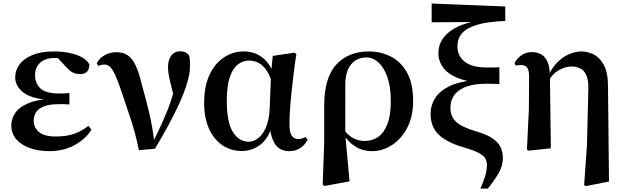

<svg xmlns="http://www.w3.org/2000/svg" viewBox="-20 -845 3561 1094"><path d="M260.9 16.2Q199.5 16.2 150.4 -1.2Q101.4 -18.5 72.9 -51.5Q44.4 -84.5 44.4 -130.8Q44.4 -168.4 67 -201.7Q89.6 -235 141.8 -257.1Q194 -279.1 282.4 -283.1V-274.3Q167.6 -278.8 117.1 -315.2Q66.6 -351.5 66.6 -404.7Q66.6 -443.9 90.9 -477.5Q115.2 -511 164.6 -531.5Q214.1 -551.9 289 -551.9Q333 -551.9 373.7 -543.9Q414.5 -535.8 444.9 -519.6Q475.3 -503.3 488.7 -479.2Q490.2 -452.9 476.8 -437.9Q463.4 -422.9 438.1 -422.9Q416.6 -422.9 398.6 -429.9Q380.7 -436.8 354.2 -466.1L291.2 -533.9L352.5 -534.8L374.7 -509.1Q347.5 -511.9 328.4 -513.3Q309.2 -514.7 291.4 -514.7Q239.6 -514.7 209.6 -488.3Q179.6 -461.8 179.6 -416.3Q179.6 -370.3 210.5 -341.3Q241.5 -312.4 314.1 -312.4Q328.8 -312.4 342.7 -312.9Q356.7 -313.4 375.4 -314.4V-249.8Q352.3 -251.6 340.5 -251.6Q328.7 -251.6 319.3 -251.6Q262.7 -251.6 230.6 -239.1Q198.6 -226.7 185.3 -205.6Q172.1 -184.5 172.1 -156.2Q172.1 -117.7 202.4 -92.5Q232.7 -67.3 298.1 -67.3Q358.3 -67.3 402 -82.4Q445.6 -97.5 483.2 -127.9L501.3 -106.5Q468.7 -53.4 405.5 -18.6Q342.3 16.2 260.9 16.2Z M771.4 10.4Q752 -85.1 724.4 -167.9Q696.8 -250.6 671.4 -325.6Q643.6 -408.5 623.5 -442.8Q603.4 -477.1 575.3 -477.1Q555.9 -477.1 539.9 -469.1L531.2 -484.7Q547.4 -515.8 578.5 -531.7Q609.5 -547.7 643.9 -547.7Q681.3 -547.7 707 -530.5Q732.8 -513.4 752.4 -473.1Q772 -432.7 788.2 -362.4Q809.9 -288.2 830.6 -200Q851.3 -111.8 861.2 -18.2H843.1L850.6 -33.3Q876.1 -84.4 897.3 -130.6Q918.4 -176.8 936.1 -221.5Q953.8 -266.3 967.4 -313.9Q981 -361.6 991.6 -415.3L981.2 -256.3Q961.1 -330.2 949.2 -380.8Q937.3 -431.4 937.3 -462Q937.3 -502.5 955.5 -527.6Q973.6 -552.7 1008 -552.7Q1024.5 -552.7 1035.3 -547.5Q1046 -542.3 1056.6 -530.7Q1060.8 -516.3 1061.8 -503Q1062.8 -489.8 1062.8 -471.2Q1062.8 -425.1 1044.8 -367.5Q1026.9 -310 997.5 -246.5Q968.2 -183 932.8 -119Q897.5 -55.1 862.4 2.8Z M1359.3 15.5Q1296.6 15.5 1247.7 -17.2Q1198.7 -49.9 1171 -111.3Q1143.2 -172.8 1143.2 -259.4Q1143.2 -354.6 1174.3 -419.6Q1205.3 -484.6 1256.6 -518.3Q1307.8 -551.9 1369.1 -551.9Q1438.7 -551.9 1486.5 -507.5Q1534.3 -463.2 1549 -381.8H1555.5L1534.2 -353.7Q1522.2 -407.4 1501.7 -439.4Q1481.2 -471.4 1455 -485.7Q1428.8 -499.9 1399.4 -499.9Q1364.7 -499.9 1335.8 -478.2Q1307 -456.5 1289.6 -406.1Q1272.2 -355.7 1272.2 -269.8Q1272.2 -149.6 1306.6 -93.6Q1341.1 -37.6 1396.5 -37.6Q1423.2 -37.6 1449.6 -56.6Q1475.9 -75.6 1494.7 -117.3Q1513.5 -159.1 1516.8 -227.4L1524.6 -428L1534.1 -526.6L1658.4 -545L1668.4 -536.5Q1659.9 -481.4 1653.1 -424.9Q1646.2 -368.4 1640.7 -315.4Q1635.2 -262.4 1632.2 -216.4Q1629.2 -170.4 1629.2 -135.4Q1629.2 -91.4 1642.2 -72.1Q1655.2 -52.7 1680.7 -52.7Q1693.9 -52.7 1703.2 -56.3Q1712.5 -60 1721 -64.5L1732.7 -49.4Q1720 -21.7 1693 -2.7Q1666 16.2 1629.5 16.2Q1578.9 16.2 1552.1 -17.1Q1525.3 -50.5 1516.4 -127.3L1531.4 -128.7Q1505.2 -48.4 1458 -16.4Q1410.8 15.5 1359.3 15.5Z M1818.7 208.4 1827.1 -31.5 1827.3 -243.1Q1827.3 -402.7 1896.4 -477.3Q1965.4 -551.9 2081.5 -551.9Q2149.7 -551.9 2207.1 -522.7Q2264.6 -493.4 2299.3 -431.4Q2334 -369.4 2334 -270Q2334 -180.9 2300.2 -116.7Q2266.3 -52.5 2213 -18.2Q2159.6 16.2 2101 16.2Q2045.4 16.2 2002.7 -11.6Q1959.9 -39.4 1933.9 -84.8H1929.5L1945.4 -98.6Q1965.6 -72.5 1994 -57.2Q2022.3 -41.8 2057.5 -41.8Q2101.8 -41.8 2135.1 -65.2Q2168.4 -88.6 2187.6 -138.6Q2206.8 -188.7 2206.8 -268.3Q2206.8 -350.3 2187.1 -405.7Q2167.4 -461.1 2136.2 -489.4Q2105.1 -517.7 2069 -517.7Q2013 -517.7 1980.8 -478.3Q1948.6 -438.9 1947.6 -369.3L1947.3 -86.8L1947.7 -74.4L1971.6 188.3L1828.2 214.7Z M2717.4 229.5Q2734.9 190 2744.6 157.4Q2754.3 124.7 2754.3 96.1Q2754.3 72.6 2744.5 56.5Q2734.7 40.5 2706.6 25.8Q2678.6 11.1 2622.6 -5.3Q2527.1 -32.7 2480.3 -77.1Q2433.5 -121.5 2433.5 -196.8Q2433.5 -242.5 2457.3 -282.8Q2481.1 -323 2535.4 -351.2Q2589.7 -379.3 2680.1 -388.1L2678.3 -376.8Q2604.2 -389.1 2559.9 -413.9Q2515.7 -438.7 2496.7 -472.3Q2477.8 -505.9 2477.8 -541.6Q2477.8 -610.6 2534.4 -658.9Q2590.9 -707.2 2700.4 -726.5L2688 -709.6V-719.5L2439.6 -718V-824.8L2858.8 -808V-725.6Q2758.7 -721.8 2698.5 -703.8Q2638.4 -685.9 2612.3 -655.1Q2586.3 -624.3 2586.3 -580.4Q2586.3 -527.6 2627.1 -494Q2668 -460.5 2755.4 -460.5Q2768.8 -460.5 2788.7 -460.5Q2808.6 -460.5 2825.4 -461.5V-366.5Q2806.5 -367.5 2784.9 -367.6Q2763.2 -367.8 2749.4 -367.8Q2653.3 -367.8 2599.9 -332.6Q2546.5 -297.3 2546.5 -230.4Q2546.5 -181.9 2577.8 -151.8Q2609.1 -121.6 2691.4 -97Q2752.6 -79.3 2785.6 -57.2Q2818.5 -35.1 2831.9 -7.2Q2845.2 20.8 2845.2 55.7Q2845.2 100.4 2821.4 141.2Q2797.6 181.9 2759.9 229.5Z M2982.4 7.1 2993.3 -218.7 2994.9 -404.9Q2994.9 -445.6 2983.7 -460.1Q2972.6 -474.5 2947.5 -474.5Q2940.2 -474.5 2933.3 -474Q2926.4 -473.5 2918.2 -471.5L2911.9 -487.3Q2926 -511.7 2950.9 -529.9Q2975.8 -548.2 3010.5 -548.2Q3041 -548.2 3063.9 -535.2Q3086.7 -522.3 3099.7 -492.8Q3112.7 -463.3 3113.5 -411.7V-407.7L3118.7 0L2990.7 13.6ZM3308.4 209.7 3324.4 -18.9 3332.2 -332.9Q3333.9 -384.8 3321.9 -413.9Q3310 -442.9 3287.5 -454.5Q3265 -466.1 3235.6 -466.1Q3203 -466.1 3166.5 -446.4Q3129.9 -426.7 3105.6 -384.4L3094.8 -393.2H3097.6Q3116.9 -448.5 3149.7 -483.7Q3182.6 -518.8 3220.6 -535.4Q3258.7 -551.9 3292.6 -551.9Q3328.4 -551.9 3363.2 -534.6Q3398 -517.2 3421.2 -474Q3444.3 -430.9 3444.3 -352.9L3450 189.3L3317.4 215.7Z"/></svg>

Font: Noto Serif HK
Style: Regular
Weight: 200
Designer: Ryoko NISHIZUKA 西塚涼子 (kana & ideographs); Frank Grießhammer (Latin, Greek & Cyrillic); Wenlong ZHANG 张文龙 (bopomofo); San
Foundry: Adobe
Version: Version 2.001;hotconv 1.1.0;makeotfexe 2.6.0